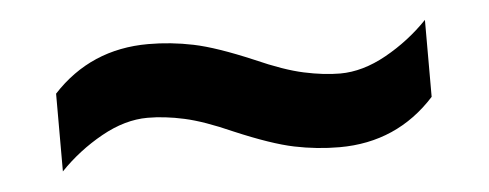

<svg xmlns="http://www.w3.org/2000/svg" viewBox="-27 -475 626 246"><g transform="rotate(-5 286.0 -352.5)"><path d="M268 -308Q232 -324 207 -329.5Q182 -335 160 -335Q131 -335 100.5 -318Q70 -301 46 -276V-376Q95 -429 169 -429Q198 -429 227 -423Q256 -417 303 -397Q339 -381 364.5 -375.5Q390 -370 411 -370Q440 -370 470.5 -387Q501 -404 525 -429V-330Q476 -276 402 -276Q373 -276 344 -282Q315 -288 268 -308Z"/></g></svg>

Font: Noto Sans Bassa Vah SemiBold
Style: Regular
Weight: 600
Designer: Monotype Design Team
Foundry: Monotype Imaging Inc.
Version: Version 2.002; ttfautohint (v1.8.4.7-5d5b)